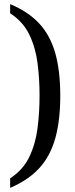

<svg xmlns="http://www.w3.org/2000/svg" viewBox="-20 -779 363 927"><path d="M29 128V82Q92 41 122 -22.5Q152 -86 161.5 -162Q171 -238 171 -317Q171 -397 161.5 -472.5Q152 -548 122 -611Q92 -674 29 -715V-759Q116 -723 169 -666Q222 -609 246.5 -523.5Q271 -438 271 -317Q271 -196 246.5 -110Q222 -24 169 33.5Q116 91 29 128Z"/></svg>

Font: Noto Serif Tamil SemiCondensed
Style: Regular
Weight: 400
Width: 4
Designer: Indian Type Foundry, Tom Grace, and the Monotype Design Team
Foundry: Monotype Imaging Inc.
Version: Version 2.004